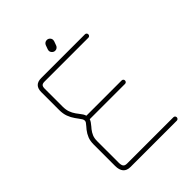

<svg xmlns="http://www.w3.org/2000/svg" viewBox="-215 -859 967 967"><g transform="rotate(-45 269.0 -375.0)"><path d="M481 -12.2Q481 -7.3 477.5 -3.7Q474.1 0 468.8 0H139.2Q113.3 0 100.6 -15.1Q87.9 -30.3 87.9 -58.1V-210.9Q87.9 -236.3 95.2 -254.6Q102.5 -272.9 115.2 -289.1L126 -301.8Q134.8 -312 138.2 -317.1Q141.6 -322.3 141.6 -327.6Q141.6 -334.5 137.9 -340.6Q134.3 -346.7 125.5 -358.4L115.2 -372.6Q103 -389.6 95.5 -409.9Q87.9 -430.2 87.9 -457V-584Q87.9 -634.8 137.7 -634.8H449.2Q454.6 -634.8 458 -631.3Q461.4 -627.9 461.4 -622.6Q461.4 -617.7 458 -614Q454.6 -610.4 449.2 -610.4H137.7Q123.5 -610.4 117.9 -604.7Q112.3 -599.1 112.3 -584V-457Q112.3 -434.6 118.2 -418Q124 -401.4 134.8 -386.2Q143.1 -375 144 -374Q153.3 -362.3 157.7 -355.2Q162.1 -348.1 164.6 -339.8H415.5Q420.9 -339.8 424.3 -336.4Q427.7 -333 427.7 -327.6Q427.7 -322.8 424.3 -319.1Q420.9 -315.4 415.5 -315.4H164.1Q161.6 -307.6 157 -301Q152.3 -294.4 143.6 -283.7L134.8 -273.4Q124.5 -260.3 118.4 -245.8Q112.3 -231.4 112.3 -210.9V-58.1Q112.3 -39.6 118.2 -32Q124 -24.4 139.2 -24.4H468.8Q474.1 -24.4 477.5 -21Q481 -17.6 481 -12.2ZM285.2 -682.1Q275.9 -682.1 268.8 -689.2Q261.7 -696.3 261.7 -705.6Q261.7 -709 263.2 -713.4L271 -734.9Q273.4 -741.7 279.3 -746.1Q285.2 -750.5 293 -750.5Q302.7 -750.5 309.6 -743.7Q316.4 -736.8 316.4 -727.1Q316.4 -723.6 314.9 -719.2L307.1 -697.8Q304.7 -690.9 298.8 -686.5Q293 -682.1 285.2 -682.1Z"/></g></svg>

Font: Velvelyne Light
Style: Regular
Weight: 200
Designer: Manon Van der Borght et Mariel Nils
Foundry: Velvetyne
Version: Version 1.070